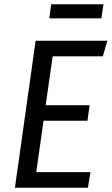

<svg xmlns="http://www.w3.org/2000/svg" viewBox="-20 -880 523 900"><path d="M462 -616H227L194 -387H400L390 -314H184L150 -73H404L392 0H50L147 -689H483ZM211 -794 220 -860H465L455 -794Z"/></svg>

Font: Fira Sans Condensed
Style: Italic
Weight: 400
Width: 3
Italic angle: -8°
Designer: bBox Type GmbH & Carrois Corporate GbR & Edenspiekermann AG
Foundry: bBox Type GmbH & Carrois Corporate GbR & Edenspiekermann AG
Version: Version 4.301